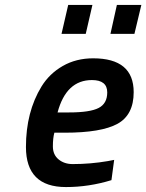

<svg xmlns="http://www.w3.org/2000/svg" viewBox="-20 -746 592 777"><path d="M229 -609 256 -726H354L327 -609ZM427 -609 453 -726H552L524 -609ZM274 -82Q346 -82 416 -94L442 -99L431 -17Q340 11 247 11Q85 11 85 -151Q85 -293 148 -396Q180 -448 234 -479Q288 -510 357 -510Q521 -510 521 -373Q521 -281 455.5 -245Q390 -209 242 -209H200Q194 -187 194 -153.5Q194 -120 217 -101Q240 -82 274 -82ZM260 -291Q344 -291 379 -309Q414 -327 414 -372Q414 -422 352 -422Q248 -422 213 -291Z"/></svg>

Font: Titillium Web
Style: SemiBold Italic
Weight: 600
Italic angle: -13°
Version: Version 1.001;PS 57.000;hotconv 1.0.70;makeotf.lib2.5.55311